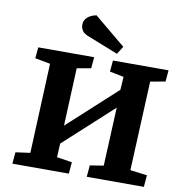

<svg xmlns="http://www.w3.org/2000/svg" viewBox="-99 -1037 1073 1129"><g transform="rotate(10 438.0 -472.5)"><path d="M597 -431 306 -165 302 -83 393 -69 387 0H50L56 -69L143 -81L166 -617L75 -634L81 -700H415L409 -633L325 -618L310 -273L600 -538L605 -616L521 -633L527 -700H859L853 -632L764 -616L740 -83L841 -70L835 0H494L500 -69L581 -82ZM573 -790 543 -743 364 -814Q334 -825 323.5 -841Q313 -857 313 -876Q313 -903 333 -921Q353 -939 386 -945Z"/></g></svg>

Font: Literata 7pt
Style: Bold Italic
Weight: 700
Italic angle: -2°
Designer: Latin by Veronika Burian and Jose Scaglione. Greek by Irene Vlachou. Cyrillic by Vera Evstafieva
Foundry: TypeTogether
Version: Version 3.002